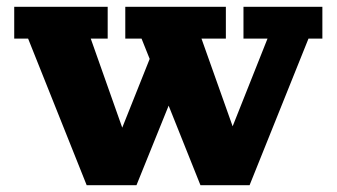

<svg xmlns="http://www.w3.org/2000/svg" viewBox="-20 -547 994 567"><path d="M236 0 63 -433H22V-527H298V-433H248L341 -170L422 -373L398 -433H350V-527H647V-433H575L667 -174L770 -433H699V-527H932V-433H891L717 0H572L478 -235L383 0Z"/></svg>

Font: Montagu Slab 16pt
Style: Bold
Weight: 700
Designer: Florian Karsten
Foundry: Florian Karsten
Version: Version 1.000; ttfautohint (v1.8.3)